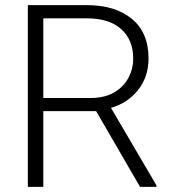

<svg xmlns="http://www.w3.org/2000/svg" viewBox="-20 -731 675 751"><path d="M527.8 0 356 -296.4H149.4V0H88.9V-710.9H319.8Q430.7 -710.9 495.8 -657.2Q561 -603.5 561 -502Q561 -431.2 520.5 -379.6Q480 -328.1 414.1 -309.1L591.8 -6.3V0ZM319.8 -659.2H149.4V-347.7H333.5Q389.2 -347.7 426.3 -369.4Q463.4 -391.1 482.2 -426.3Q501 -461.4 501 -502Q501 -574.7 454.3 -616.9Q407.7 -659.2 319.8 -659.2Z"/></svg>

Font: Vazirmatn RD FD ExtraLight
Style: Regular
Weight: 200
Designer: Saber Rastikerdar
Foundry: Saber Rastikerdar
Version: Version 33.003